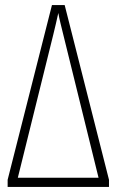

<svg xmlns="http://www.w3.org/2000/svg" viewBox="-20 -734 458 754"><path d="M10 0H408V-28L234 -714H184L10 -28ZM50 -36 189 -597C197 -631 203 -654 209 -683C214 -654 221 -630 229 -596L367 -36Z"/></svg>

Font: Noto Sans ExtraCondensed ExtraLight
Style: Regular
Weight: 200
Width: 2
Designer: Monotype Design Team
Foundry: Monotype Imaging Inc.
Version: Version 2.013